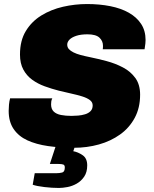

<svg xmlns="http://www.w3.org/2000/svg" viewBox="-20 -720 762 951"><path d="M346 12Q277 12 218 3.5Q159 -5 115.5 -25Q72 -45 47.5 -81Q23 -117 23 -171Q23 -185 24.5 -201.5Q26 -218 30 -233H239Q235 -225 234 -217.5Q233 -210 233 -203Q233 -180 246 -167.5Q259 -155 282 -150.5Q305 -146 334 -146Q349 -146 367 -147.5Q385 -149 401.5 -154Q418 -159 428.5 -169.5Q439 -180 439 -198Q439 -214 425 -224.5Q411 -235 387 -242.5Q363 -250 333 -256.5Q303 -263 271 -271Q236 -280 201.5 -292.5Q167 -305 139.5 -325Q112 -345 95.5 -375.5Q79 -406 79 -450Q79 -519 108 -566.5Q137 -614 185 -643.5Q233 -673 292 -686.5Q351 -700 411 -700Q473 -700 526 -689.5Q579 -679 618 -657Q657 -635 679 -601.5Q701 -568 701 -522Q701 -514 700 -504Q699 -494 696 -476H489Q490 -483 490 -486.5Q490 -490 490 -494Q490 -517 472.5 -533.5Q455 -550 413 -550Q380 -550 357.5 -542.5Q335 -535 324 -523.5Q313 -512 313 -499Q313 -486 321 -477Q329 -468 344 -460.5Q359 -453 379.5 -447.5Q400 -442 425 -437Q464 -429 507.5 -417.5Q551 -406 589 -386Q627 -366 650.5 -333.5Q674 -301 674 -251Q674 -186 647.5 -136.5Q621 -87 575 -54Q529 -21 470 -4.5Q411 12 346 12ZM272 211Q238 211 200 206.5Q162 202 142 195L152 138H257Q275 138 288 134.5Q301 131 301 109Q301 98 293.5 95Q286 92 267 92H227L270 -39H366L343 29Q366 33 389 48.5Q412 64 412 99Q412 133 397 155Q382 177 360 189.5Q338 202 314 206.5Q290 211 272 211Z"/></svg>

Font: Archivo SemiBold Black
Style: Italic
Weight: 900
Italic angle: -10°
Version: Version 2.001